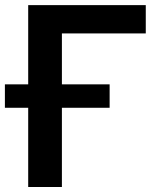

<svg xmlns="http://www.w3.org/2000/svg" viewBox="-44 -748 640 768"><path d="M539.1 -727.5V-614.3H203.6V0H68.8V-727.5ZM-24.4 -316.9V-410.6H394.5V-316.9Z"/></svg>

Font: V-Inter
Style: SemiBold-600
Weight: 600
Designer: Rasmus Andersson
Foundry: rsms
Version: Version 4.000;git-4146feb